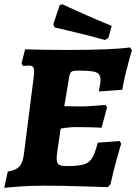

<svg xmlns="http://www.w3.org/2000/svg" viewBox="-25 -881 646 911"><path d="M293 -93Q347 -93 373 -101Q399 -109 412.5 -131.5Q426 -154 439 -204L542 -212L550 -200Q545 -184 529 -126.5Q513 -69 499 -6L486 7Q457 6 361 3Q265 0 181 0Q123 0 67 4Q11 8 -5 10L12 -67Q51 -73 67.5 -91.5Q84 -110 89 -154L135 -516Q137 -536 137 -541Q137 -557 131.5 -563.5Q126 -570 112 -570Q104 -570 96 -569Q88 -568 85 -568L77 -579L94 -647Q114 -646 171.5 -645Q229 -644 294 -644Q506 -644 592 -656L601 -643Q599 -636 591.5 -610Q584 -584 573 -540Q562 -496 555 -455L444 -447Q445 -453 448.5 -471Q452 -489 452 -501Q452 -520 443.5 -529.5Q435 -539 413.5 -542.5Q392 -546 349 -546Q322 -546 314.5 -541Q307 -536 303 -515L280 -377L365 -376Q384 -376 423 -379Q462 -382 475 -383L483 -372L457 -275Q445 -276 410 -277Q375 -278 336 -278Q303 -278 263 -271L255 -217Q244 -149 244 -130Q244 -107 254 -100Q264 -93 293 -93ZM258 -856 271 -861Q291 -851 362.5 -819Q434 -787 505 -758L489 -701L473 -691Q399 -712 327 -729Q255 -746 234 -751L228 -766Z"/></svg>

Font: Alegreya SC ExtraBold
Style: Italic
Weight: 800
Italic angle: -7°
Designer: Juan Pablo del Peral
Foundry: Huerta Tipografica
Version: Version 2.007; ttfautohint (v1.6)